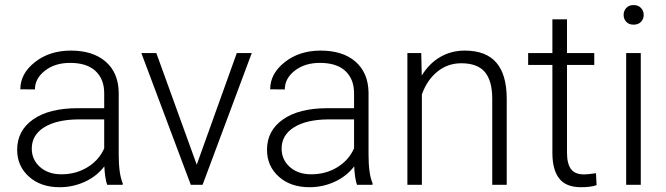

<svg xmlns="http://www.w3.org/2000/svg" viewBox="-20 -741 2672 770"><path d="M409.7 0Q400.9 -24.9 398.4 -73.7Q367.7 -33.7 320.1 -12Q272.5 9.8 219.2 9.8Q143.1 9.8 95.9 -32.7Q48.8 -75.2 48.8 -140.1Q48.8 -217.3 113 -262.2Q177.2 -307.1 292 -307.1H397.9V-367.2Q397.9 -423.8 363 -456.3Q328.1 -488.8 261.2 -488.8Q200.2 -488.8 160.2 -457.5Q120.1 -426.3 120.1 -382.3L61.5 -382.8Q61.5 -445.8 120.1 -491.9Q178.7 -538.1 264.2 -538.1Q352.5 -538.1 403.6 -493.9Q454.6 -449.7 456.1 -370.6V-120.6Q456.1 -43.9 472.2 -5.9V0ZM226.1 -42Q284.7 -42 330.8 -70.3Q377 -98.6 397.9 -146V-262.2H293.5Q206.1 -261.2 156.7 -230.2Q107.4 -199.2 107.4 -145Q107.4 -100.6 140.4 -71.3Q173.3 -42 226.1 -42Z M769 -80.6 929.7 -528.3H989.7L792.5 0H745.1L546.9 -528.3H606.9Z M1411.6 0Q1402.8 -24.9 1400.4 -73.7Q1369.6 -33.7 1322 -12Q1274.4 9.8 1221.2 9.8Q1145 9.8 1097.9 -32.7Q1050.8 -75.2 1050.8 -140.1Q1050.8 -217.3 1115 -262.2Q1179.2 -307.1 1293.9 -307.1H1399.9V-367.2Q1399.9 -423.8 1365 -456.3Q1330.1 -488.8 1263.2 -488.8Q1202.1 -488.8 1162.1 -457.5Q1122.1 -426.3 1122.1 -382.3L1063.5 -382.8Q1063.5 -445.8 1122.1 -491.9Q1180.7 -538.1 1266.1 -538.1Q1354.5 -538.1 1405.5 -493.9Q1456.5 -449.7 1458 -370.6V-120.6Q1458 -43.9 1474.1 -5.9V0ZM1228 -42Q1286.6 -42 1332.8 -70.3Q1378.9 -98.6 1399.9 -146V-262.2H1295.4Q1208 -261.2 1158.7 -230.2Q1109.4 -199.2 1109.4 -145Q1109.4 -100.6 1142.3 -71.3Q1175.3 -42 1228 -42Z M1669.4 -528.3 1671.4 -438Q1701.2 -486.8 1745.6 -512.5Q1790 -538.1 1843.8 -538.1Q1928.7 -538.1 1970.2 -490.2Q2011.7 -442.4 2012.2 -346.7V0H1954.1V-347.2Q1953.6 -418 1924.1 -452.6Q1894.5 -487.3 1829.6 -487.3Q1775.4 -487.3 1733.6 -453.4Q1691.9 -419.4 1671.9 -361.8V0H1613.8V-528.3Z M2253.9 -663.6V-528.3H2363.3V-480.5H2253.9V-128.4Q2253.9 -84.5 2269.8 -63Q2285.6 -41.5 2322.8 -41.5Q2337.4 -41.5 2370.1 -46.4L2372.6 1.5Q2349.6 9.8 2310.1 9.8Q2250 9.8 2222.7 -25.1Q2195.3 -60.1 2195.3 -127.9V-480.5H2098.1V-528.3H2195.3V-663.6Z M2549.8 0H2491.2V-528.3H2549.8ZM2481 -681.2Q2481 -697.8 2491.7 -709.2Q2502.4 -720.7 2521 -720.7Q2539.6 -720.7 2550.5 -709.2Q2561.5 -697.8 2561.5 -681.2Q2561.5 -664.6 2550.5 -653.3Q2539.6 -642.1 2521 -642.1Q2502.4 -642.1 2491.7 -653.3Q2481 -664.6 2481 -681.2Z"/></svg>

Font: TypoPRO Roboto
Style: Regular
Weight: 300
Designer: Google
Version: Version 2.136; 2016